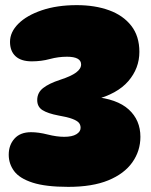

<svg xmlns="http://www.w3.org/2000/svg" viewBox="-20 -717 587 748"><path d="M279 -697Q350 -697 405 -677Q460 -657 491.5 -616.5Q523 -576 523 -515Q523 -451 480 -401Q437 -351 348 -328L343 -340Q436 -332 481.5 -290.5Q527 -249 527 -184Q527 -129 495.5 -84.5Q464 -40 402 -14.5Q340 11 246 11Q158 11 107 -5.5Q56 -22 35 -50.5Q14 -79 14 -114Q14 -152 36.5 -177Q59 -202 101 -202Q130 -202 165.5 -193Q201 -184 230 -184Q261 -184 277.5 -194Q294 -204 294 -219Q294 -231 287 -239Q280 -247 261.5 -254Q243 -261 208 -267Q166 -275 145.5 -288Q125 -301 125 -327Q125 -356 148 -374Q171 -392 214 -406Q257 -420 276.5 -434.5Q296 -449 296 -466Q296 -481 282 -488.5Q268 -496 241 -496Q207 -496 174 -487Q141 -478 104 -478Q62 -478 40.5 -498Q19 -518 19 -554Q19 -592 51.5 -624.5Q84 -657 143 -677Q202 -697 279 -697Z"/></svg>

Font: DynaPuff
Style: Bold
Weight: 700
Designer: Toshi Omagari, Jennifer Daniel
Foundry: Google Fonts
Version: Version 2.000